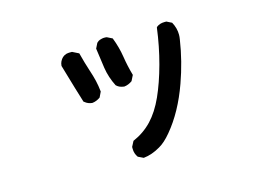

<svg xmlns="http://www.w3.org/2000/svg" viewBox="-79 -629 1159 845"><g transform="rotate(-15 500.0 -207.0)"><path d="M444.3 19.5Q444.3 16.6 444.3 10.7L457 -13.7Q506.8 -35.2 543 -73.2Q579.1 -111.3 606 -170.9Q632.8 -230.5 653.8 -308.1Q674.8 -385.7 685.5 -468.8L687.5 -471.7Q702.1 -483.4 723.6 -483.4Q726.6 -483.4 732.4 -483.4L755.9 -471.7Q771.5 -443.4 771.5 -413.1Q771.5 -403.3 769.5 -391.6Q754.9 -295.9 721.7 -203.1Q679.7 -85 613.3 -5.9Q584 29.3 557.6 43.9Q519.5 66.4 481.4 70.3L457 58.6Q444.3 41 444.3 19.5ZM241.2 -433.6Q251 -454.1 270.5 -460Q279.3 -461.9 285.2 -461.9Q291 -461.9 296.9 -461.9L326.2 -447.3Q338.9 -398.4 349.6 -366.2Q360.4 -334 365.7 -311Q371.1 -288.1 374 -260.7L362.3 -236.3Q344.7 -223.6 325.2 -221.7Q305.7 -223.6 292 -235.4L289.1 -237.3Q274.4 -283.2 236.3 -414.1Q237.3 -425.8 241.2 -433.6ZM453.1 -485.4Q460 -485.4 461.9 -484.4L485.4 -472.7Q502.9 -427.7 509.8 -383.3Q516.6 -338.9 529.3 -294.9L516.6 -269.5Q499 -256.8 479.5 -254.9Q465.8 -256.8 458 -260.7Q450.2 -264.6 444.3 -270.5Q422.9 -312.5 416 -357.4Q409.2 -402.3 403.3 -448.2L415 -471.7Q422.9 -479.5 429.2 -481.4Q435.5 -483.4 439.9 -484.4Q444.3 -485.4 447.3 -485.4Q450.2 -485.4 453.1 -485.4Z"/></g></svg>

Font: JasonHandwriting2
Style: SemiBold
Weight: 600
Version: Version 1.04.7